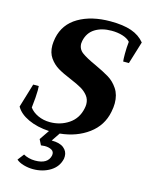

<svg xmlns="http://www.w3.org/2000/svg" viewBox="-139 -796 880 1134"><g transform="rotate(15 301.5 -229.0)"><path d="M524 -547Q524 -585 528 -621Q512 -639 481.5 -648.5Q451 -658 414 -658Q354 -658 313 -632.5Q272 -607 261 -555Q259 -543 259 -539Q259 -505 286.5 -484.5Q314 -464 372 -438Q426 -413 460 -392.5Q494 -372 518 -336Q542 -300 542 -248Q542 -224 536 -195Q519 -108 447 -55Q375 -2 274 8L239 60Q289 60 313.5 80Q338 100 338 130Q338 140 337 145Q326 196 280.5 224Q235 252 175 252Q147 252 118.5 244Q90 236 73 221L103 182Q116 190 135 195Q154 200 174 200Q252 200 264 145Q268 122 251 112Q234 102 208 102Q201 102 185 104L168 70L209 10Q136 6 81 -19.5Q26 -45 4 -85L48 -231H82Q83 -223 83 -204Q83 -168 75 -98Q93 -73 126.5 -57.5Q160 -42 200 -42Q264 -42 314.5 -76Q365 -110 378 -174Q381 -188 381 -199Q381 -229 364 -250.5Q347 -272 322 -286.5Q297 -301 254 -319Q203 -340 172 -358.5Q141 -377 119 -408Q97 -439 97 -485Q97 -503 102 -530Q120 -618 198.5 -664Q277 -710 393 -710Q471 -710 521.5 -692.5Q572 -675 603 -637L561 -500H526Q524 -515 524 -547Z"/></g></svg>

Font: Trirong
Style: Bold Italic
Weight: 700
Italic angle: -12°
Designer: Katatrad Team
Foundry: CadsonDemak
Version: Version 1.001